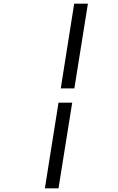

<svg xmlns="http://www.w3.org/2000/svg" viewBox="-20 -770 640 1040"><path d="M309.1 -291 381.8 -750H456.1L382.8 -291ZM223.1 250 296.9 -213.9H371.1L296.9 250Z"/></svg>

Font: Office Code Pro Italic
Style: Regular
Weight: 400
Italic angle: -9°
Designer: Nathan Rutzky & Paul D. Hunt
Foundry: Adobe Systems Incorporated
Version: Version 1.004;PS 001.004;hotconv 1.0.70;makeotf.lib2.5.58329